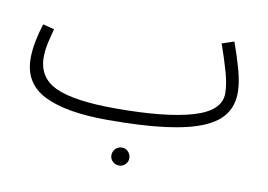

<svg xmlns="http://www.w3.org/2000/svg" viewBox="-67 -497 1118 801"><g transform="rotate(10 492.0 -96.5)"><path d="M400 21Q224 21 132 -25Q40 -71 40 -177Q40 -212 48 -251.5Q56 -291 67 -325L115 -313Q108 -287 100.5 -254.5Q93 -222 93 -191Q93 -104 171.5 -68Q250 -32 426 -32Q637 -32 751 -65.5Q865 -99 865 -173Q865 -210 851 -260.5Q837 -311 814 -376L865 -393Q885 -339 900.5 -283Q916 -227 916 -185Q916 -133 889.5 -94.5Q863 -56 803.5 -30.5Q744 -5 645 8Q546 21 400 21ZM481 200Q464 200 453 189Q442 178 442 163Q442 147 453 135.5Q464 124 481 124Q496 124 507 135.5Q518 147 518 163Q518 178 507 189Q496 200 481 200Z"/></g></svg>

Font: Noto Sans Arabic Light
Style: Regular
Weight: 300
Designer: Monotype Design Team, Nadine Chahine, Nizar Qandah and Khaled Hosny
Foundry: Monotype Imaging Inc.
Version: Version 2.012; ttfautohint (v1.8.4.7-5d5b)